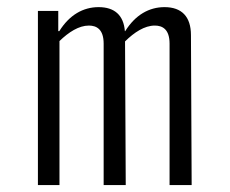

<svg xmlns="http://www.w3.org/2000/svg" viewBox="-20 -532 660 552"><path d="M341.5 0 339.5 -413C366 -439 395.5 -458.5 425 -458.5C447 -458.5 467.5 -448 467.5 -406.5V0H531L529 -431C529 -484 502.5 -511.5 453 -511.5C408.5 -511.5 369 -489 340 -442.5H339C335.5 -488 309.5 -511.5 263.5 -511.5C219 -511.5 179.5 -489 150.5 -442.5H147.5V-500.5H89V0H151V-414C177.5 -439.5 206.5 -458.5 235.5 -458.5C257.5 -458.5 278 -448 278 -406.5V0Z"/></svg>

Font: Monaspace Argon ExtraLight
Style: Regular
Weight: 200
Designer: Riley Cran & the Lettermatic Team
Foundry: Lettermatic
Version: Version 1.000 (Monaspace Argon)